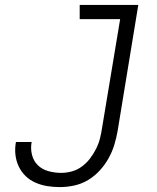

<svg xmlns="http://www.w3.org/2000/svg" viewBox="-20 -755 640 783"><path d="M224 8Q198 8 173 4Q148 0 125 -10Q102 -20 84.5 -37Q67 -54 56.5 -76Q46 -98 43 -123.5Q40 -149 45 -176H109Q104 -149 110.5 -123.5Q117 -98 134.5 -81Q152 -64 177.5 -57Q203 -50 229 -50Q251 -50 273 -56Q295 -62 314 -76Q333 -90 347 -108.5Q361 -127 371.5 -147.5Q382 -168 387.5 -189.5Q393 -211 396 -232L470 -677H305V-735H544L460 -223Q455 -194 446.5 -165.5Q438 -137 423 -110Q408 -83 387 -60Q366 -37 339.5 -21Q313 -5 283 1.5Q253 8 224 8Z"/></svg>

Font: Iosevka HT Light Extended
Style: Italic
Weight: 300
Width: 7
Italic angle: -9°
Monospace: yes
Designer: Belleve Invis
Foundry: Belleve Invis
Version: Version 32.3.0; ttfautohint (v1.8.4)